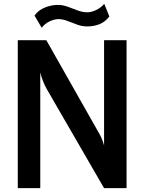

<svg xmlns="http://www.w3.org/2000/svg" viewBox="-20 -979 751 999"><path d="M72.5 0V-770H221L494 -288Q501.5 -275.5 508.2 -260.5Q515 -245.5 521.5 -222V-770H638.5V0H521.5L224.5 -513.5Q211.5 -536 202.8 -559.5Q194 -583 189.5 -601.5V0ZM197 -834.5 159.5 -898Q180 -926.5 214 -940Q248 -953.5 281.5 -953.5Q306.5 -953.5 332.5 -944Q358.5 -934.5 384 -924.8Q409.5 -915 434 -915Q455.5 -915 480.5 -927Q505.5 -939 522.5 -959L549 -893Q527.5 -865.5 498.5 -853.5Q469.5 -841.5 433.5 -841.5Q407 -841.5 381 -851Q355 -860.5 330.8 -870Q306.5 -879.5 284.5 -879.5Q263 -879.5 238 -867.8Q213 -856 197 -834.5Z"/></svg>

Font: Junction SemiBold
Style: Regular
Weight: 600
Designer: Caroline Hadilaksono
Foundry: Caroline Hadilaksono, Tyler Finck, The League of Moveable Type
Version: Version 2.000; ttfautohint (v1.8.3)